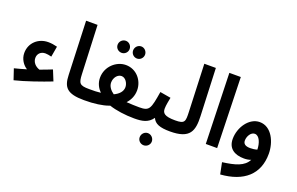

<svg xmlns="http://www.w3.org/2000/svg" viewBox="-109 -1177 2880 1859"><g transform="rotate(20 1331.5 -247.5)"><path d="M416 -64 372 -172C331 -155 290 -140 249 -125C204 -140 173 -175 173 -219C173 -260 202 -293 251 -293C268 -293 291 -289 314 -283L333 -392C302 -400 272 -405 240 -405C139 -405 56 -333 56 -227C56 -164 94 -112 135 -87C90 -73 48 -62 12 -53L49 57C151 33 320 -26 416 -64Z M755 5C799 5 825 -22 825 -56C825 -88 807 -113 765 -113C666 -113 655 -132 651 -226L630 -725H512L533 -173C537 -49 578 5 755 5Z M1100 -549C1133 -549 1161 -577 1161 -611C1161 -645 1133 -674 1100 -674C1065 -674 1038 -645 1038 -611C1038 -577 1065 -549 1100 -549ZM941 -550C974 -550 1002 -577 1002 -611C1002 -646 974 -674 941 -674C906 -674 878 -646 878 -611C878 -577 906 -550 941 -550ZM1002 -28C1006 -29 1009 -31 1013 -32C1081 -9 1179 5 1272 5C1315 5 1341 -22 1341 -56C1341 -88 1323 -113 1282 -113C1242 -113 1195 -115 1150 -118C1184 -155 1207 -202 1207 -261C1207 -360 1133 -454 1022 -454C925 -454 827 -370 827 -253C827 -194 854 -150 885 -118C850 -114 810 -112 766 -113L756 5C856 6 948 -8 1002 -28ZM944 -246C944 -296 978 -339 1019 -339C1061 -339 1090 -289 1090 -250C1090 -205 1057 -170 1007 -147C971 -172 944 -206 944 -246Z M1709 -56C1709 -88 1692 -113 1651 -113C1539 -113 1518 -141 1518 -186C1518 -221 1529 -270 1535 -303L1424 -322C1394 -140 1387 -113 1282 -113L1272 5C1353 5 1415 -5 1460 -69C1483 -16 1535 5 1641 5C1684 5 1709 -22 1709 -56ZM1447 218C1481 218 1510 191 1510 157C1510 122 1481 93 1447 93C1413 93 1385 122 1385 157C1385 191 1413 218 1447 218Z M1641 5C1849 5 1875 -86 1869 -235L1849 -725H1730L1749 -238C1753 -136 1751 -113 1651 -113Z M2009 0H2126L2106 -725H1988Z M2615 -118C2615 -238 2552 -378 2429 -378C2320 -378 2237 -255 2237 -136C2237 -37 2306 6 2404 6C2430 6 2454 2 2475 -6C2436 71 2346 95 2217 112L2241 230C2478 212 2615 94 2615 -118ZM2353 -161C2353 -204 2382 -255 2422 -255C2470 -255 2496 -185 2497 -119C2474 -112 2449 -109 2426 -109C2375 -109 2353 -128 2353 -161Z"/></g></svg>

Font: Noto Sans Arabic UI Semi
Style: Regular
Weight: 600
Designer: Nadine Chahine - Monotype Design Team
Foundry: Monotype Imaging Inc.
Version: Version 1.900